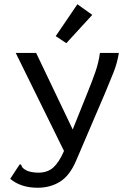

<svg xmlns="http://www.w3.org/2000/svg" viewBox="-20 -709 640 903"><path d="M157 174Q78 174 28 132L68 71L74 63L80 67Q82 75 87 80.5Q92 86 107 94Q130 103 161 103Q204 103 231 78.5Q258 54 281 1L54 -460H150L322 -100L395 -282Q413 -326 428.5 -370.5Q444 -415 450 -460H539Q532 -414 513 -366Q494 -318 474 -271L337 49Q307 118 261.5 146Q216 174 157 174ZM292 -506 242 -539 344 -689 414 -639Z"/></svg>

Font: Inconsolata Expanded Medium
Style: Regular
Weight: 500
Width: 7
Monospace: yes
Designer: Raph Levien, Cyreal, Brenton Simpson
Foundry: Raph Levien, Cyreal, Google
Version: Version 3.001; ttfautohint (v1.8.2.53-6de2)